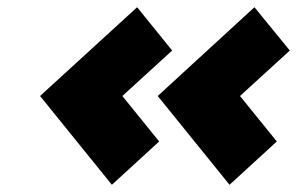

<svg xmlns="http://www.w3.org/2000/svg" viewBox="-20 -564 823 532"><path d="M360 -544 91 -298 290 -52 421 -172 319 -298 457 -424ZM685 -544 417 -298 616 -52 747 -172 645 -298 783 -424Z"/></svg>

Font: Unageo
Style: Black-Italic
Weight: 900
Designer: Richard Sepsi
Foundry: Richard Sepsi
Version: Version 2.000